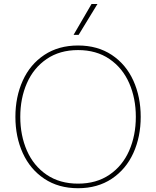

<svg xmlns="http://www.w3.org/2000/svg" viewBox="-20 -948 797 980"><path d="M58.6 -351.6Q58.6 -453.6 96.2 -536.6Q133.8 -619.6 206.3 -667.7Q278.8 -715.8 378.4 -715.8V-692.4Q284.7 -692.4 218 -646.7Q151.4 -601.1 117.4 -523.7Q83.5 -446.3 83.5 -351.6Q83.5 -256.8 117.4 -179.2Q151.4 -101.6 218 -56.2Q284.7 -10.7 378.4 -10.7V12.7Q278.8 12.7 206.3 -35.6Q133.8 -84 96.2 -166.7Q58.6 -249.5 58.6 -351.6ZM673.3 -351.6Q673.3 -446.3 639.4 -523.7Q605.5 -601.1 538.8 -646.7Q472.2 -692.4 378.4 -692.4V-715.8Q478 -715.8 550.5 -667.7Q623 -619.6 660.6 -536.6Q698.2 -453.6 698.2 -351.6Q698.2 -249.5 660.6 -166.7Q623 -84 550.5 -35.6Q478 12.7 378.4 12.7V-10.7Q472.2 -10.7 538.8 -56.2Q605.5 -101.6 639.4 -179.2Q673.3 -256.8 673.3 -351.6ZM477.5 -927.7H447.3L355.5 -770H381.3Z"/></svg>

Font: Wand UI Pro
Style: Regular
Weight: 400
Designer: Andreas Faust
Version: Version 1.003;FEAKit 1.0